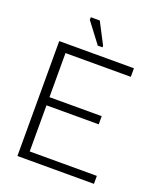

<svg xmlns="http://www.w3.org/2000/svg" viewBox="-134 -800 736 884"><g transform="rotate(20 234.0 -358.0)"><path d="M58 0V-563H424V-521H104V-305H360V-265H104V-39H433V0ZM232 -604 157 -703V-716H201L255 -612V-604Z"/></g></svg>

Font: Darker Grotesque
Style: Regular
Weight: 400
Designer: Gabriel Lam
Foundry: TypeRant
Version: Version 1.000;gftools[0.9.28]